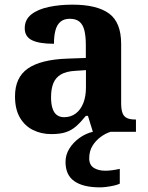

<svg xmlns="http://www.w3.org/2000/svg" viewBox="-20 -569 640 829"><path d="M201.5 10Q158.1 10 122.3 -7.8Q86.5 -25.6 65.6 -61.8Q44.8 -98 44.8 -153.1Q44.8 -234.6 100.3 -273.2Q155.9 -311.7 269 -315.8L350.6 -318.8V-374.2Q350.6 -410.7 344.8 -435.9Q339.1 -461.1 324.1 -474.5Q309 -487.9 281.5 -487.9Q256.1 -487.9 241 -475Q226 -462.2 219.5 -438.3Q213 -414.4 213 -380Q149.5 -380 118.1 -395.4Q86.8 -410.8 86.8 -446.9Q86.8 -484.1 114.8 -506.4Q142.9 -528.7 189.8 -538.8Q236.8 -548.9 292.9 -548.9Q398.2 -548.9 450.7 -510.8Q503.1 -472.6 503.1 -379.1V-123.9Q503.1 -96.4 508.9 -81.1Q514.6 -65.8 528 -59.4Q541.4 -53 563.4 -53H567V0H380.9L359.7 -68.6H350.6Q329 -41.8 309.3 -24.3Q289.6 -6.9 264.8 1.6Q240 10 201.5 10ZM256.9 -63Q285.8 -63 306.9 -78.9Q328 -94.7 339.6 -123.6Q351.1 -152.5 351.1 -191V-266.2L306.2 -263.2Q266.1 -261.2 243.2 -247.6Q220.2 -234.1 210.3 -209.6Q200.4 -185.1 200.4 -149.1Q200.4 -121 206.5 -101.6Q212.6 -82.3 225.2 -72.7Q237.9 -63 256.9 -63ZM412.1 240Q339.4 240 301.2 213.5Q262.9 187 262.9 130Q262.9 99 279.9 72Q296.9 45 323.9 26Q350.9 7 380.9 0H458.2Q437.2 6 415.7 21.5Q394.2 37 379.7 60Q365.2 83 365.2 115Q365.2 142.8 384.7 155.5Q404.2 168.1 434.2 168.1Q448.2 168.1 463.7 166.1Q479.2 164.1 497.2 160.1V224Q487.2 229 471.2 232.5Q455.2 236 439.2 238Q423.1 240 412.1 240Z"/></svg>

Font: Noto Serif Gurmukhi
Style: Regular
Weight: 400
Designer: Vaibhav Singh and the Monotype Design Team
Foundry: Monotype Imaging Inc.
Version: Version 2.003